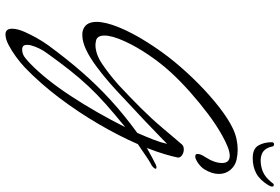

<svg xmlns="http://www.w3.org/2000/svg" viewBox="-180 -608 1022 702"><g transform="rotate(90 331.0 -257.0)"><path d="M106 234Q85 234 85 210Q85 190 97 163Q107 141 119 119.5Q131 98 146 77Q196 9 244 -46Q292 -101 346 -150.5Q400 -200 466 -248Q480 -280 490.5 -307Q501 -334 506 -357Q502 -353 480 -331.5Q458 -310 418 -272L356 -214Q314 -174 285 -148.5Q256 -123 225 -100Q154 -47 109 -47Q98 -47 95 -48Q60 -56 60 -99Q60 -132 80 -181Q100 -230 134.5 -284.5Q169 -339 206 -384Q244 -430 286.5 -472Q329 -514 372 -547.5Q415 -581 451 -598Q487 -615 528 -615Q536 -615 545 -614Q554 -613 564 -611Q586 -606 601 -588.5Q616 -571 616 -546Q616 -521 599 -493Q591 -481 578 -471.5Q565 -462 555 -460H552Q543 -460 543 -467V-469Q543 -480 554 -496Q576 -530 576 -558Q576 -586 549 -586Q524 -586 473 -557Q437 -537 396.5 -506.5Q356 -476 316.5 -441Q277 -406 244 -370Q211 -334 180.5 -289Q150 -244 131 -202Q110 -156 110 -128Q110 -101 129 -97Q134 -96 138 -95.5Q142 -95 144 -95Q177 -95 213 -119Q249 -143 290 -179Q334 -220 373.5 -259.5Q413 -299 446 -338L490 -390L508 -411Q514 -418 526 -418Q538 -418 547.5 -411.5Q557 -405 556 -396Q552 -376 543.5 -347.5Q535 -319 521 -283Q541 -294 556.5 -302.5Q572 -311 583 -316Q591 -319 594 -318Q597 -318 597 -315Q597 -312 592 -306.5Q587 -301 578 -297Q567 -291 549.5 -279Q532 -267 507 -250Q477 -181 433.5 -106.5Q390 -32 337.5 37.5Q285 107 227 163Q210 179 187.5 195.5Q165 212 143.5 223Q122 234 106 234ZM161 173Q178 173 191.5 162Q205 151 212 144Q270 88 331 -5Q392 -98 445 -204Q397 -165 361 -133Q325 -101 295.5 -69.5Q266 -38 237.5 -2Q209 34 176 80Q155 108 146 140Q145 143 144.5 147Q144 151 144 156Q144 173 161 173ZM558 -670Q524 -670 512 -690.5Q500 -711 500 -740Q500 -748 508 -748Q515 -748 516 -740Q520 -721 531.5 -710.5Q543 -700 565 -699Q589 -699 608.5 -707.5Q628 -716 646 -738Q650 -743 651.5 -745Q653 -747 657 -747Q662 -747 662 -741Q662 -735 657 -727Q638 -696 614 -683Q590 -670 558 -670Z"/></g></svg>

Font: Allison
Style: Regular
Weight: 400
Designer: Robert E. Leuschke
Foundry: Robert E. Leuschke
Version: Version 1.010; ttfautohint (v1.8.3)